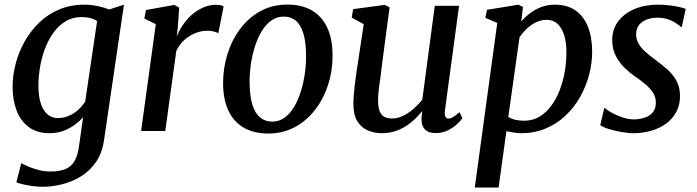

<svg xmlns="http://www.w3.org/2000/svg" viewBox="-20 -588 3128 862"><path d="M447.5 38Q439.5 98 411.2 139Q383 180 343 204.2Q303 228.5 258.2 239.5Q213.5 250.5 171.5 250.5Q149 250.5 125.5 247.2Q102 244 82.8 239.5Q63.5 235 53.5 230.5L75.5 144.5Q85.5 150.5 106 159.2Q126.5 168 152.5 175Q178.5 182 205.5 182Q245 182 271.5 172Q298 162 313.5 137Q329 112 335 66.5L353 -61Q336.5 -43 314.2 -26.8Q292 -10.5 264 -0.2Q236 10 203 10Q145.5 10 108.8 -17.8Q72 -45.5 54.2 -92.5Q36.5 -139.5 36.5 -198.5Q36.5 -248.5 50 -300.8Q63.5 -353 90 -400.5Q116.5 -448 155.2 -485.8Q194 -523.5 245 -545.2Q296 -567 359 -567Q389 -567 419.5 -560.5Q450 -554 470.5 -545.5L536.5 -567ZM416 -493.5Q402 -503 384 -507.2Q366 -511.5 347.5 -511.5Q306 -511.5 274.2 -492.2Q242.5 -473 219.2 -440.2Q196 -407.5 181.2 -367.5Q166.5 -327.5 159.5 -285Q152.5 -242.5 152.5 -204Q152.5 -169.5 158.2 -142.5Q164 -115.5 175.2 -96.5Q186.5 -77.5 202.5 -67.8Q218.5 -58 239 -58Q267 -58 290.8 -68.8Q314.5 -79.5 332.8 -96.5Q351 -113.5 362.5 -132Z M613.5 0 679.5 -479.5 628 -505 635.5 -543 763 -566 784.5 -553.5 778 -464 773.5 -423.5Q782 -447 798.5 -472.2Q815 -497.5 838 -518.8Q861 -540 889.8 -553.2Q918.5 -566.5 951 -566.5Q961 -566.5 970.2 -564.5Q979.5 -562.5 984 -559L960 -438.5Q954.5 -442.5 942 -446.2Q929.5 -450 910 -450Q891 -450 871.2 -444.2Q851.5 -438.5 832.8 -427.2Q814 -416 798.2 -399.2Q782.5 -382.5 771.5 -359.5L722 0Z M1270.5 -567.5Q1335.5 -567.5 1380.5 -541Q1425.5 -514.5 1449.2 -463.8Q1473 -413 1473 -340Q1473.5 -271.5 1453.2 -208.2Q1433 -145 1395 -95.5Q1357 -46 1303.5 -17.2Q1250 11.5 1184 11.5Q1120 11.5 1074.8 -14.5Q1029.5 -40.5 1005.8 -90.8Q982 -141 981.5 -213Q981.5 -282.5 1001.5 -346.2Q1021.5 -410 1059.5 -460Q1097.5 -510 1150.8 -538.8Q1204 -567.5 1270.5 -567.5ZM1254 -513.5Q1222 -513.5 1197.2 -495.2Q1172.5 -477 1154.2 -446.5Q1136 -416 1124 -377.8Q1112 -339.5 1106.2 -298.5Q1100.5 -257.5 1100.5 -219.5Q1101 -157.5 1113 -118.2Q1125 -79 1148 -60.5Q1171 -42 1202.5 -42Q1233.5 -42 1258 -60Q1282.5 -78 1300.8 -108.8Q1319 -139.5 1330.8 -177.8Q1342.5 -216 1348.5 -256.8Q1354.5 -297.5 1354 -336Q1354 -398 1342.2 -437Q1330.5 -476 1308.5 -494.8Q1286.5 -513.5 1254 -513.5Z M1695 10Q1661.5 10 1632.5 -2Q1603.5 -14 1585.2 -42Q1567 -70 1566.5 -119.5Q1566.5 -136.5 1568 -157.5Q1569.5 -178.5 1572.2 -201.8Q1575 -225 1578.2 -248.5Q1581.5 -272 1585 -294L1613 -479.5L1559 -509L1565.5 -547L1707.5 -566L1729 -555L1694 -290Q1692 -268.5 1689 -247.8Q1686 -227 1683.2 -207.5Q1680.5 -188 1679 -170Q1677.5 -152 1677.5 -136.5Q1677.5 -105 1685 -87.5Q1692.5 -70 1706.5 -63Q1720.5 -56 1740.5 -56Q1765.5 -56 1790.8 -68.5Q1816 -81 1838 -100.5Q1860 -120 1876 -141L1932 -562H2041L1977.5 -92Q1975 -73 1979.8 -64.2Q1984.5 -55.5 1993 -55.5Q2002.5 -55.5 2013.8 -62Q2025 -68.5 2043 -84.5L2056 -57.5Q2051.5 -50 2035.2 -33.8Q2019 -17.5 1993.5 -4Q1968 9.5 1936 9.5Q1903.5 9.5 1887.8 -7Q1872 -23.5 1872.5 -51Q1872.5 -53 1872.5 -57Q1872.5 -61 1873 -66Q1873.5 -71 1874.2 -76.5Q1875 -82 1875.5 -86.5L1874 -87.5Q1859.5 -69.5 1841.5 -52.2Q1823.5 -35 1801.2 -21Q1779 -7 1752.5 1.5Q1726 10 1695 10Z M2111.5 254 2212.5 -485 2159 -508 2166.5 -544 2307.5 -567 2328 -556.5 2320 -491Q2336 -510.5 2358.5 -527.8Q2381 -545 2409 -556Q2437 -567 2470.5 -567Q2527 -567 2564.2 -540.8Q2601.5 -514.5 2620 -467Q2638.5 -419.5 2638.5 -355.5Q2638.5 -303.5 2624.5 -251Q2610.5 -198.5 2583.8 -151.5Q2557 -104.5 2518.2 -68.2Q2479.5 -32 2429.8 -11Q2380 10 2320.5 10Q2305 10 2287.2 7.2Q2269.5 4.5 2253.5 1L2218.5 254ZM2262 -63Q2276.5 -54 2294.5 -50Q2312.5 -46 2333 -46Q2372 -46 2402.5 -64.5Q2433 -83 2455.8 -114.2Q2478.5 -145.5 2493.5 -185.2Q2508.5 -225 2515.8 -268.2Q2523 -311.5 2523 -353Q2523 -397.5 2512.8 -430.2Q2502.5 -463 2483 -481Q2463.5 -499 2435 -499Q2408 -499 2384.5 -487Q2361 -475 2342.8 -457Q2324.5 -439 2312.5 -421Z M3041 -467H3036.5Q3026.5 -478.5 2998 -493.5Q2969.5 -508.5 2933 -508.5Q2906.5 -508.5 2885 -500.8Q2863.5 -493 2850.5 -477.8Q2837.5 -462.5 2836 -438.5Q2835 -413.5 2846.5 -393Q2858 -372.5 2878.2 -354.8Q2898.5 -337 2923 -319Q2948 -300.5 2973.5 -278.5Q2999 -256.5 3016 -227.2Q3033 -198 3033 -156.5Q3033 -116 3016 -84.8Q2999 -53.5 2969.8 -32.5Q2940.5 -11.5 2903 -0.8Q2865.5 10 2823.5 10Q2798.5 10 2767.2 4.2Q2736 -1.5 2710.2 -9.8Q2684.5 -18 2675 -26.5L2693 -103H2695.5Q2706.5 -92.5 2728.5 -80.8Q2750.5 -69 2776.5 -60.5Q2802.5 -52 2825 -52Q2848.5 -52 2871.5 -58.8Q2894.5 -65.5 2909.5 -82Q2924.5 -98.5 2924.5 -127.5Q2924.5 -153 2910.8 -173.2Q2897 -193.5 2875.8 -211.2Q2854.5 -229 2830.5 -245Q2810 -259 2786.2 -281.5Q2762.5 -304 2745.5 -335.2Q2728.5 -366.5 2728.5 -408Q2728.5 -456.5 2755.5 -492.2Q2782.5 -528 2828.8 -547.5Q2875 -567 2933 -567Q2959 -567 2984.8 -564Q3010.5 -561 3030.2 -556.5Q3050 -552 3058.5 -548Z"/></svg>

Font: Merriweather 20pt Medium
Style: Italic
Weight: 500
Italic angle: -7.8°
Version: Version 2.101